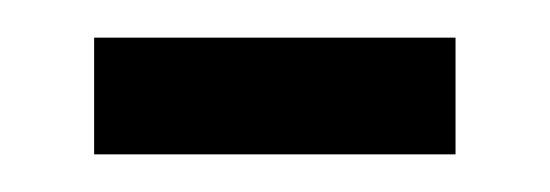

<svg xmlns="http://www.w3.org/2000/svg" viewBox="-20 -356 292 102"><path d="M30 -274V-336H222V-274Z"/></svg>

Font: Pathway Gothic One
Style: Regular
Weight: 400
Version: Version 1.003; ttfautohint (v1.8.4.7-5d5b);gftools[0.9.26]